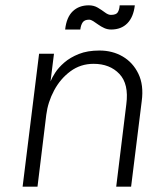

<svg xmlns="http://www.w3.org/2000/svg" viewBox="-20 -702 632 722"><path d="M65 0 127 -500H183L170 -396Q175 -409 187.5 -428.5Q200 -448 222 -467Q244 -486 276.5 -499Q309 -512 354 -512Q403 -512 441.5 -489.5Q480 -467 500.5 -424.5Q521 -382 513 -322L473 0H417L455 -310Q465 -386 429 -424Q393 -462 332 -462Q283 -462 245 -434Q207 -406 183.5 -362Q160 -318 154 -270L121 0ZM315 -628Q298 -628 291 -618Q284 -608 282 -591H225Q230 -637 253.5 -659.5Q277 -682 314 -682Q333 -682 348 -673Q363 -664 375 -655Q387 -646 397 -646Q417 -646 423 -656Q429 -666 430 -682H487Q482 -638 459 -614.5Q436 -591 398 -591Q384 -591 372 -596.5Q360 -602 349.5 -609.5Q339 -617 330.5 -622.5Q322 -628 315 -628Z"/></svg>

Font: Inclusive Sans Light
Style: Italic
Weight: 300
Italic angle: -7°
Designer: Olivia King
Foundry: Olivia King
Version: Version 2.004